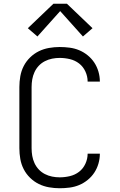

<svg xmlns="http://www.w3.org/2000/svg" viewBox="-20 -993 640 1021"><path d="M297 8Q269 8 240.5 3Q212 -2 186.5 -14.5Q161 -27 140 -47.5Q119 -68 106 -93.5Q93 -119 88 -147.5Q83 -176 83 -205V-530Q83 -559 88 -587.5Q93 -616 106 -641.5Q119 -667 140 -687.5Q161 -708 186.5 -720.5Q212 -733 240.5 -738Q269 -743 297 -743Q324 -743 350.5 -739.5Q377 -736 401 -726Q425 -716 446 -699Q467 -682 481.5 -660Q496 -638 503.5 -612Q511 -586 511 -560Q511 -560 511 -559.5Q511 -559 511 -559H446Q446 -559 446 -559.5Q446 -560 446 -560Q446 -587 434 -613Q422 -639 400.5 -655.5Q379 -672 352 -678.5Q325 -685 297 -685Q277 -685 257 -681Q237 -677 218.5 -667.5Q200 -658 186 -643Q172 -628 163.5 -609.5Q155 -591 151.5 -571Q148 -551 148 -530V-205Q148 -184 151.5 -164Q155 -144 163.5 -125.5Q172 -107 186 -92Q200 -77 218.5 -67.5Q237 -58 257 -54Q277 -50 297 -50Q325 -50 352 -56.5Q379 -63 400.5 -79.5Q422 -96 434 -122Q446 -148 446 -175Q446 -175 446 -175.5Q446 -176 446 -176H511Q511 -176 511 -175.5Q511 -175 511 -175Q511 -149 503.5 -123Q496 -97 481.5 -75Q467 -53 446 -36Q425 -19 401 -9Q377 1 350.5 4.5Q324 8 297 8ZM179 -799 128 -843 264 -973H336L472 -843L421 -799L300 -934Z"/></svg>

Font: Iosevka Aile Custom Light
Style: Regular
Weight: 300
Designer: Belleve Invis
Foundry: Belleve Invis
Version: Version 17.0.2; ttfautohint (v1.8.3)